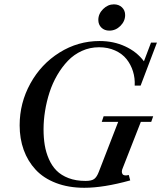

<svg xmlns="http://www.w3.org/2000/svg" viewBox="-20 -869 757 902"><path d="M493.7 -725.1Q470.7 -725.1 456.3 -739.3Q441.9 -753.4 441.9 -775.4Q441.9 -804.2 464.4 -826.4Q486.8 -848.6 515.1 -848.6Q538.1 -848.6 553 -834.5Q567.9 -820.3 567.9 -798.3Q567.9 -769.5 545.7 -747.3Q523.4 -725.1 493.7 -725.1ZM376 13.2Q301.8 13.2 243.2 -9.3Q184.6 -31.7 147.5 -71.8Q110.4 -111.8 91.3 -164.8Q72.3 -217.8 72.3 -280.3Q72.3 -385.3 122.6 -476.6Q172.9 -567.9 259.5 -622.1Q346.2 -676.3 447.8 -676.3Q513.7 -676.3 568.1 -651.1Q622.6 -626 656.2 -581.1L689.5 -668.9H717.3L640.6 -466.8H612.8Q614.7 -502 604.7 -533.9Q594.7 -565.9 574.5 -591.3Q554.2 -616.7 520.8 -631.8Q487.3 -647 445.3 -647Q402.3 -647 364.7 -629.9Q327.1 -612.8 299.1 -583.5Q271 -554.2 248.8 -516.1Q226.6 -478 212.6 -434.8Q198.7 -391.6 191.7 -347.7Q184.6 -303.7 184.6 -261.7Q184.6 -221.7 190.2 -187.5Q195.8 -153.3 209.7 -121.6Q223.6 -89.8 245.6 -67.6Q267.6 -45.4 302.2 -32.2Q336.9 -19 382.3 -19Q410.2 -19 422.6 -28.3Q435.1 -37.6 444.3 -62L535.2 -296.4H458L466.8 -322.8H699.7L690.4 -296.4H641.6L557.1 -80.6Q548.8 -62.5 555.2 -51.8Q561.5 -41 585 -46.9L591.8 -21.5Q466.8 13.2 376 13.2Z"/></svg>

Font: Elstob 14pt Medium
Style: Italic
Weight: 500
Italic angle: -20°
Designer: Peter S. Baker
Version: Version 1.015